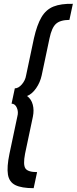

<svg xmlns="http://www.w3.org/2000/svg" viewBox="-20 -763 401 1004"><path d="M156 221 174 137Q126 137 113 117.8Q100 98.5 111 41L152 -153Q159 -187.5 151.2 -216.2Q143.5 -245 121.5 -261Q147.5 -271 168.8 -301.5Q190 -332 198 -369L239 -563Q250.5 -618 272.5 -638.2Q294.5 -658.5 343 -659L361 -743Q299 -744.5 259.8 -728.8Q220.5 -713 197 -673.2Q173.5 -633.5 157.5 -563L116.5 -369Q112.5 -343 94.5 -322Q76.5 -301 57.5 -301L40.5 -221Q59 -220.5 68.2 -199.2Q77.5 -178 70.5 -153L29.5 41Q15 110.5 21.5 149.8Q28 189 60.5 205Q93 221 156 221Z"/></svg>

Font: League Gothic SemiCondensed Italic
Style: Regular
Weight: 400
Width: 4
Designer: The League of Moveable Type
Version: Version 1.600; ttfautohint (v1.8.3)